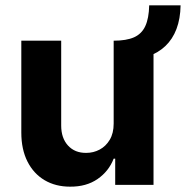

<svg xmlns="http://www.w3.org/2000/svg" viewBox="-20 -700 704 727"><path d="M449.7 -472.9 410.4 -545.9Q458.3 -545.9 487.4 -558.7Q516.4 -571.6 530.1 -601Q543.8 -630.4 544.9 -679.7H663.8Q662.9 -628.9 648.2 -590.2Q633.6 -551.6 606 -525.5Q578.4 -499.4 539.3 -486.1Q500.1 -472.9 449.7 -472.9ZM410.4 -232V-545.9H561.3V0H416.2V-99.2H410.4Q392 -51.6 349.4 -22.1Q306.7 7.3 245.3 6.8Q190.5 6.8 148.9 -17.7Q107.3 -42.3 84 -88.3Q60.7 -134.4 60.7 -198V-545.9H211.7V-224.6Q211.7 -177 237.6 -148.8Q263.5 -120.6 306.6 -121.1Q333.8 -121.1 357.3 -133.6Q380.9 -146.1 395.6 -170.8Q410.4 -195.6 410.4 -232Z"/></svg>

Font: Inter
Style: Regular
Weight: 400
Designer: Rasmus Andersson
Foundry: rsms
Version: Version 4.000;git-8c9346024